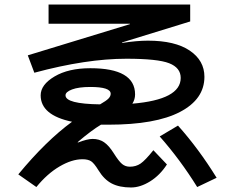

<svg xmlns="http://www.w3.org/2000/svg" viewBox="-20 -780 1040 850"><path d="M195 -760H822V-685L520 -592L521 -590Q586 -600 635 -600Q755 -600 820 -556Q885 -512 885 -440Q885 -341 777 -284.5Q669 -228 460 -228H427Q385 -203 324 -151L325 -149Q367 -165 390 -165Q419 -165 440.5 -150.5Q462 -136 484 -101Q506 -66 520.5 -54Q535 -42 555 -42Q582 -42 602.5 -56Q623 -70 659 -115L719 -52Q688 -4 644.5 23Q601 50 560 50Q509 50 475 32.5Q441 15 416 -26Q397 -57 383.5 -66Q370 -75 345 -75Q298 -75 243.5 -43Q189 -11 141 48L61 -8Q183 -156 299 -241Q160 -270 160 -358Q160 -405 221.5 -441.5Q283 -478 380 -478Q578 -478 578 -362Q578 -340 566 -321Q780 -339 780 -435Q780 -480 729 -500Q678 -520 540 -520Q362 -520 132 -458L103 -535L555 -673V-675H195ZM768 -224Q860 -121 939 7L853 48Q778 -73 687 -176ZM423 -318Q451 -334 460.5 -344Q470 -354 470 -365Q470 -395 380 -395Q328 -395 299 -384Q270 -373 270 -358Q270 -320 423 -318Z"/></svg>

Font: M PLUS 1p Medium
Style: Regular
Weight: 500
Version: Version 1.062